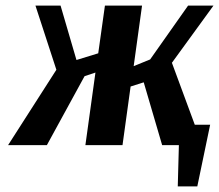

<svg xmlns="http://www.w3.org/2000/svg" viewBox="-20 -520 785 688"><path d="M596 -295 678 -73H733L687 148H617L621 0H561L495 -225L448 -210L419 0H286L322 -260L283 -247L148 0H9L182 -270L107 -500H197L254 -305L332 -329L356 -500H489L459 -283L518 -307L654 -500H745Z"/></svg>

Font: Arsenal
Style: Bold Italic
Weight: 700
Italic angle: -9.10001°
Designer: Andrij Shevchenko
Foundry: Stairsfor
Version: Version 2.001;PS 002.001;hotconv 1.0.88;makeotf.lib2.5.64775